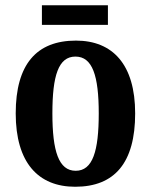

<svg xmlns="http://www.w3.org/2000/svg" viewBox="-20 -703 577 733"><path d="M140 -608H392V-683H140ZM267 10C418 10 496 -82 496 -270C496 -457 410 -548 270 -548C119 -548 40 -457 40 -270C40 -82 126 10 267 10ZM269 -51C204 -51 180 -126 180 -270C180 -414 203 -487 268 -487C333 -487 357 -414 357 -270C357 -126 334 -51 269 -51Z"/></svg>

Font: Noto Serif Sinhala Condensed
Style: Bold
Weight: 700
Width: 3
Designer: Jelle Bosma - Monotype Design Team
Foundry: Monotype Imaging Inc.
Version: Version 2.007